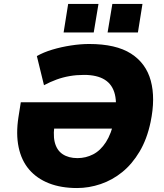

<svg xmlns="http://www.w3.org/2000/svg" viewBox="-20 -938 826 969"><path d="M369 11Q288 11 227 -13Q166 -37 127 -82.5Q88 -128 74 -195Q60 -262 73 -346L85 -422H629L609 -289H208L259 -329Q246 -263 256 -221.5Q266 -180 296 -160Q326 -140 371 -140Q413 -140 450 -159Q487 -178 514.5 -220.5Q542 -263 557 -333Q572 -411 560 -461Q548 -511 509 -535.5Q470 -560 404 -560Q366 -560 331.5 -554Q297 -548 265.5 -536.5Q234 -525 202 -508L166 -655Q199 -674 244 -687.5Q289 -701 338 -708.5Q387 -716 430 -716Q565 -716 641 -667.5Q717 -619 741 -530.5Q765 -442 740 -322Q722 -236 684.5 -173Q647 -110 597 -69.5Q547 -29 488 -9Q429 11 369 11ZM523 -774 547 -918H699L676 -774ZM301 -774 324 -918H477L453 -774Z"/></svg>

Font: Nunito Sans 7pt SemiCondensed Black
Style: Italic
Weight: 900
Width: 4
Italic angle: -9°
Designer: Vernon Adams
Foundry: Vernon Adams
Version: Version 3.101;gftools[0.9.27]